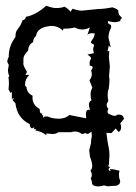

<svg xmlns="http://www.w3.org/2000/svg" viewBox="-20 -465 484 681"><path d="M144 -444.8Q165 -436.5 178.7 -436.5Q198.2 -436.5 208.5 -441.4Q215.3 -438 220.7 -433.3Q226.1 -428.7 230 -423.3L237.3 -434.1Q257.8 -427.2 269.5 -427.2L329.1 -433.1Q353.5 -433.6 377.9 -439Q390.6 -436 399.4 -428.7Q399.4 -417.5 403.3 -411.6L413.1 -400.9Q406.7 -398.4 406.7 -392.1V-390.1Q397.9 -388.2 392.1 -386.7Q390.6 -386.2 388.7 -386.2Q380.9 -386.2 362.8 -390.1Q362.8 -379.9 368.7 -378.9Q374.5 -377.9 374.5 -369.6L372.1 -362.3Q365.2 -349.6 364.7 -331.5L373 -296.9L365.7 -303.2L361.3 -283.2L367.7 -284.2L366.2 -263.2L369.6 -229.5L366.7 -192.9Q368.2 -189.5 368.2 -181.2Q368.2 -170.4 365.7 -150.4Q361.8 -141.1 361.8 -128.4Q361.8 -118.2 364.3 -106.4Q358.4 -99.1 358.4 -92.3Q358.4 -85.4 364.3 -79.6Q361.3 -73.2 361.3 -68.8Q361.3 -62 368.2 -60.1Q379.4 -54.2 386.7 -54.2Q392.6 -54.2 396 -58.1Q399.4 -58.6 402.3 -58.6Q416.5 -58.6 419.9 -43.5L406.7 -27.8Q409.7 -19.5 409.7 -13.2Q409.7 -2 400.4 3.4L390.6 -9.3L375.5 6.8L357.4 6.3Q361.8 42 365 55.7Q368.2 69.3 368.2 85L366.2 121.1Q363.3 121.6 363.3 123Q363.3 124.5 370.6 127.9Q365.2 132.3 365.2 135.7Q365.2 139.6 372.1 142.1L370.1 134.8Q383.8 134.8 403.8 140.6L401.9 151.4Q401.9 166.5 404.1 170.2Q406.2 173.8 406.2 178.2Q406.2 185.5 400.6 189.9Q395 194.3 384.3 194.3Q373 194.3 370.6 195.1Q368.2 195.8 359.9 195.8Q354 192.9 349.1 192.9Q345.2 192.9 341.3 194.8L328.1 196.3Q318.4 196.3 312.3 192.9Q306.2 189.5 306.2 182.6Q306.2 176.8 301.8 168Q305.7 162.6 305.7 156.2Q305.7 148.4 300.8 139.6Q307.1 134.8 307.1 123.5Q307.1 111.3 299.3 91.3L296.4 68.4L302.7 43Q302.7 30.3 305.7 19L304.7 1.5Q295.4 9.8 289.6 9.8Q286.1 9.8 283.7 6.8L271 10.7Q259.8 1.5 246.1 1.5Q239.3 1.5 231.9 3.9H187Q180.7 10.3 164.6 10.3L145 8.3L144 14.2Q131.8 5.4 123.3 2.4Q114.7 -0.5 104 -3.4L109.9 -7.3L101.1 -6.8V-14.2Q98.1 -10.3 93.8 -10.3Q92.3 -10.3 90.3 -10.7Q86.4 -16.1 86.4 -19Q86.4 -22 85 -24.9Q41 -46.4 34.7 -98.6L23.9 -110.8Q28.8 -112.8 28.8 -116.2L22 -114.7V-139.6L17.1 -135.3L10.3 -147.9L11.7 -167Q11.7 -185.1 9.8 -190.4L13.2 -195.3Q8.3 -204.6 8.3 -216.8L11.2 -234.9L5.9 -245.1Q5.9 -253.9 11.2 -263.7V-267.6Q11.2 -301.8 34.7 -333.5Q34.7 -345.2 36.9 -351.1Q39.1 -356.9 42.7 -361.6Q46.4 -366.2 50.8 -372.8Q55.2 -379.4 59.6 -392.6Q69.3 -395 72.3 -405.3Q109.4 -413.1 144 -444.8ZM245.6 -53.2 285.6 -45.4Q284.7 -53.2 284.7 -59.1Q284.7 -75.7 294.9 -75.7Q296.9 -75.7 299.3 -75.2Q295.4 -86.4 295.4 -93.8Q295.4 -105 304.2 -108.9Q301.3 -120.1 301.3 -129.4Q301.3 -143.6 307.6 -153.8L297.4 -180.2Q305.7 -190.9 305.7 -202.1Q305.7 -208.5 303.2 -215.3Q308.6 -222.2 308.6 -226.1Q308.6 -231.4 298.3 -231.9Q297.9 -236.3 297.9 -240.2Q297.9 -250 301.8 -254.4Q303.2 -255.9 303.2 -257.3Q303.2 -263.2 290 -271.5L313 -276.4Q310.5 -284.7 310.5 -291Q310.5 -295.9 312.5 -299.8Q313.5 -301.8 313.5 -303.7Q313.5 -308.1 307.1 -310.1Q302.7 -311.5 302.7 -314.9Q302.7 -318.4 306.6 -323.2Q314.5 -333.5 316.4 -346.2Q311 -347.2 306.6 -347.2Q295.4 -347.2 290 -340.8L298.8 -367.7Q285.6 -360.4 272 -360.4Q258.3 -360.4 244.6 -367.7Q231.9 -363.3 205.1 -363.3L202.6 -356.4Q187 -373 161.6 -373H160.2Q111.3 -368.2 107.9 -337.4Q98.1 -329.6 97.2 -315.4Q80.6 -306.6 79.6 -285.2Q63 -269 63 -255.9V-240.2L62.5 -239.7Q62.5 -231.9 75.7 -210L70.3 -199.2H84Q68.8 -184.6 68.8 -165.5V-161.1L74.2 -155.8Q75.2 -135.3 95.7 -125.5L95.2 -118.7Q95.2 -92.3 120.6 -78.6L121.1 -73.2Q121.1 -62 129.4 -62H130.9Q128.9 -59.1 128.9 -57.6Q128.9 -56.2 130.9 -56.2Q133.3 -56.2 133.3 -53.7Q133.3 -52.7 132.8 -50.8Q132.3 -49.8 132.3 -49.3Q132.3 -48.3 132.8 -48.3Q134.3 -48.3 138.7 -51.8H149.4Q165.5 -43.9 188.5 -43.9Q210.9 -43.9 226.6 -57.1Z"/></svg>

Font: Truetypewriter PolyglOTT
Style: Regular
Weight: 400
Designer: Sergey Beatoff a.k.a. Sam_T
Version: Version 3.76